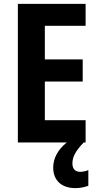

<svg xmlns="http://www.w3.org/2000/svg" viewBox="-20 -734 507 989"><path d="M435 223V142C425 147 409 151 392 151C367 151 353 135 353 108C353 74 369 44 411 0H421V-115H211V-314H406V-428H211V-601H421V-714H72V0H324C277 37 254 83 254 129C254 194 296 235 368 235C397 235 418 229 435 223Z"/></svg>

Font: Noto Sans Display SemiCondensed
Style: Bold
Weight: 700
Width: 4
Designer: Monotype Design Team
Foundry: Monotype Imaging Inc.
Version: Version 1.900